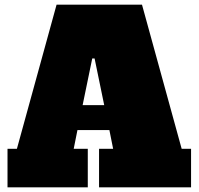

<svg xmlns="http://www.w3.org/2000/svg" viewBox="-20 -798 846 818"><path d="M754 -164H794V0H402V-164H462L446 -244H310L294 -164H354V0H12V-164H52L221 -778H585ZM332 -350H424L383 -549H373Z"/></svg>

Font: Alfa Slab One
Style: Regular
Weight: 400
Designer: JM Sole
Foundry: JM Sole
Version: Version 2.000